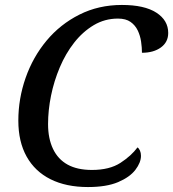

<svg xmlns="http://www.w3.org/2000/svg" viewBox="-20 -745 699 775"><path d="M335 10Q247 10 184 -21.5Q121 -53 87.5 -113Q54 -173 54 -258Q54 -347 83.5 -431Q113 -515 168 -581Q223 -647 300.5 -686Q378 -725 472 -725Q563 -725 611 -694Q659 -663 659 -612Q659 -575 629.5 -553.5Q600 -532 553 -532Q553 -553 549.5 -577Q546 -601 536 -622Q526 -643 507 -656.5Q488 -670 456 -670Q403 -670 358.5 -643.5Q314 -617 279.5 -573Q245 -529 221.5 -473.5Q198 -418 186 -359Q174 -300 174 -244Q174 -186 194 -144Q214 -102 253 -80.5Q292 -59 351 -59Q422 -59 466 -87.5Q510 -116 535 -150Q541 -146 545 -137Q549 -128 549 -116Q549 -89 526.5 -59.5Q504 -30 457 -10Q410 10 335 10Z"/></svg>

Font: ET Text
Style: Italic
Weight: 470
Italic angle: -12°
Designer: Monotype Design Team
Foundry: Monotype Imaging Inc.
Version: Version 2.009